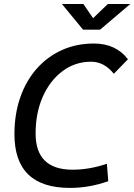

<svg xmlns="http://www.w3.org/2000/svg" viewBox="-20 -918 664 948"><path d="M325.2 9.8Q51.3 9.8 51.3 -255.4Q51.3 -354.5 79.8 -436.5Q108.4 -518.6 160.6 -578.1Q212.9 -637.7 284.9 -670.4Q356.9 -703.1 443.8 -703.1Q551.8 -703.1 611.8 -625.5L542 -553.7Q494.6 -613.3 429.7 -613.3Q351.1 -613.3 289.1 -567.1Q227.1 -521 191.4 -440.9Q155.8 -360.8 155.8 -258.8Q155.8 -80.1 338.4 -80.1Q421.4 -80.1 507.8 -109.4L514.6 -23.4Q420.9 9.8 325.2 9.8ZM390.1 -771.5 285.6 -898.4H391.6L439.5 -828.1L512.7 -898.4H623.5L474.1 -771.5Z"/></svg>

Font: CaskaydiaCove NFP
Style: Italic
Weight: 400
Italic angle: -10°
Designer: Aaron Bell
Foundry: Saja Typeworks
Version: Version 2111.001; VTT 6.35;Nerd Fonts 3.1.1